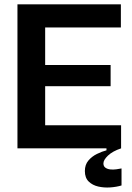

<svg xmlns="http://www.w3.org/2000/svg" viewBox="-20 -680 607 880"><path d="M60 0V-660H187V0ZM144 0V-106H535V0ZM144 -285V-382H487V-285ZM144 -554V-660H534V-554ZM537 170Q514 177 485.5 179Q457 181 430.5 175Q404 169 386.5 152Q369 135 369 104Q369 75 385 56Q401 37 424.5 25.5Q448 14 468 9V-8L535 -9V0Q496 13 475 33Q454 53 454 69Q454 82 463 88.5Q472 95 485.5 96.5Q499 98 513 96Q527 94 537 92Z"/></svg>

Font: Bricolage Grotesque 60pt SemiBold
Style: Regular
Weight: 600
Version: Version 1.001;gftools[0.9.33.dev8+g029e19f]